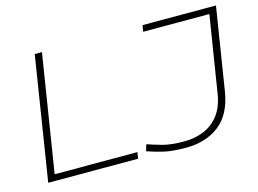

<svg xmlns="http://www.w3.org/2000/svg" viewBox="-96 -870 1411 1051"><g transform="rotate(-15 610.0 -345.0)"><path d="M60 0 171 -700H212L106 -36H575L569 0ZM622 -28 633 -65Q670 -52 717 -39Q764 -26 839 -26Q899 -26 950 -47Q1001 -68 1035.5 -113Q1070 -158 1082 -232L1151 -664H776L782 -700H1198L1123 -229Q1102 -105 1026.5 -47.5Q951 10 839 10Q759 10 709 -2.5Q659 -15 622 -28Z"/></g></svg>

Font: Georama Extended ExtraLight
Style: Italic
Weight: 200
Width: 7
Italic angle: -9°
Designer: Jean-Baptiste Levee
Foundry: Production Type
Version: Version 1.000